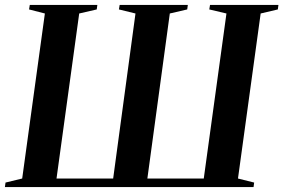

<svg xmlns="http://www.w3.org/2000/svg" viewBox="-30 -763 1156 783"><path d="M-10 0 -7.5 -18.5 60.5 -35 153 -708 88.5 -724.5 91.5 -743H367L364.5 -724.5L293 -708L200.5 -35H431.5L522.5 -708L455 -724.5L458 -743H736L733.5 -724.5L662.5 -708L571 -35H801L893.5 -708L823.5 -724.5L826.5 -743H1105.5L1103 -724.5L1033 -708L940.5 -35L1006.5 -18.5L1004 0Z"/></svg>

Font: Merriweather 144pt SemiBold
Style: Italic
Weight: 600
Italic angle: -7.8°
Version: Version 2.101